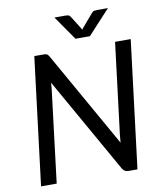

<svg xmlns="http://www.w3.org/2000/svg" viewBox="-97 -986 905 1064"><g transform="rotate(-10 356.0 -454.0)"><path d="M187 -717.5Q200 -717.5 206 -714.5Q212 -711.5 218.5 -700.5L523 -162Q524 -174.5 525 -185.5Q526 -196.5 527 -206.5L590 -717.5H678L589.5 0H539.5Q527.5 0 520 -4.2Q512.5 -8.5 505.5 -18.5L201.5 -556L198.5 -519.5L135 0H47L135.5 -717.5ZM282.5 -908.5H346Q351.5 -908.5 359.2 -907Q367 -905.5 372.5 -896.5L418 -824L422.5 -815Q424 -817.5 425.5 -819.5Q427 -821.5 429 -824L490.5 -896Q497.5 -905.5 505.8 -907Q514 -908.5 520 -908.5H583.5L458 -772.5H377Z"/></g></svg>

Font: Lato Medium
Style: Italic
Weight: 500
Italic angle: -7°
Designer: Lukasz Dziedzic
Foundry: tyPoland Lukasz Dziedzic
Version: Version 2.006; 2014-01-15